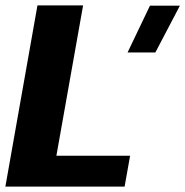

<svg xmlns="http://www.w3.org/2000/svg" viewBox="-31 -695 690 715"><path d="M444 -499.5H547.5L639 -674H527.5ZM-11 0H433L453.5 -115H179L278.5 -675H108.5Z"/></svg>

Font: Anybody
Style: Bold Italic
Weight: 700
Italic angle: -10°
Designer: Tyler Finck
Foundry: Etcetera Type Company
Version: Version 1.113;gftools[0.9.25]